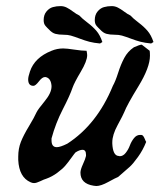

<svg xmlns="http://www.w3.org/2000/svg" viewBox="-20 -621 533 642"><path d="M296.9 -553.7Q296.9 -571.3 306.2 -582.5Q315.4 -593.8 327.6 -597.2Q339.8 -600.6 353.5 -600.6Q364.3 -600.6 374 -595.7Q383.8 -590.8 395.5 -582Q407.2 -573.2 416 -569.3Q425.8 -558.6 443.4 -545.4Q460.9 -532.2 473.1 -518.1Q485.4 -503.9 493.2 -480.5Q486.3 -475.6 485.4 -475.6Q464.8 -477.5 449.7 -481.4Q434.6 -485.4 418 -491.7Q401.4 -498 387.7 -502Q377.9 -504.9 362.8 -504.9Q347.7 -504.9 336.4 -507.8Q325.2 -510.7 314.5 -522.5Q310.5 -526.4 308.6 -528.3Q306.6 -530.3 303.2 -534.2Q299.8 -538.1 298.3 -543Q296.9 -547.9 296.9 -553.7ZM126 -553.7Q126 -571.3 135.3 -582.5Q144.5 -593.8 156.7 -597.2Q168.9 -600.6 182.6 -600.6Q193.4 -600.6 203.1 -595.7Q212.9 -590.8 224.6 -582Q236.3 -573.2 245.1 -569.3Q254.9 -558.6 272.5 -545.4Q290 -532.2 302.2 -518.1Q314.5 -503.9 322.3 -480.5Q315.4 -475.6 314.5 -475.6Q293.9 -477.5 278.8 -481.4Q263.7 -485.4 247.1 -491.7Q230.5 -498 216.8 -502Q207 -504.9 191.9 -504.9Q176.8 -504.9 165.5 -507.8Q154.3 -510.7 143.6 -522.5Q139.6 -526.4 137.7 -528.3Q135.7 -530.3 132.3 -534.2Q128.9 -538.1 127.4 -543Q126 -547.9 126 -553.7ZM91.8 -334Q74.2 -334 74.2 -355.5Q74.2 -364.3 80.1 -381.8Q95.7 -428.7 152.3 -451.2Q170.9 -459 191.4 -459Q203.1 -459 228.5 -455.1Q253.9 -451.2 269.5 -451.2Q271.5 -441.4 271.5 -436.5Q271.5 -417 250 -380.9Q228.5 -344.7 222.7 -328.1Q213.9 -301.8 189.9 -255.4Q166 -209 152.3 -158.2V-151.4Q152.3 -128.9 169.9 -128.9Q181.6 -128.9 205.1 -140.6Q304.7 -205.1 357.4 -334Q366.2 -349.6 375 -377.4Q383.8 -405.3 395.5 -427.2Q407.2 -449.2 427.7 -462.9Q447.3 -471.7 454.1 -471.7L480.5 -451.2Q481.4 -445.3 481.4 -434.6Q481.4 -395.5 442.9 -332.5Q404.3 -269.5 395.5 -246.1Q391.6 -236.3 373.5 -203.1Q355.5 -169.9 355.5 -145.5V-140.6Q357.4 -102.5 375 -99.6Q376 -99.6 377.9 -99.6L379.9 -98.6Q391.6 -98.6 400.4 -109.9Q409.2 -121.1 414.1 -134.3Q418.9 -147.5 427.7 -158.7Q436.5 -169.9 448.2 -169.9H451.2Q456.1 -169.9 459 -166Q461.9 -162.1 464.4 -155.8Q466.8 -149.4 468.8 -146.5Q458 -119.1 441.4 -96.2Q424.8 -73.2 414.1 -63.5Q403.3 -53.7 375 -29.3Q367.2 -26.4 342.3 -12.7Q317.4 1 301.8 1Q300.8 1 297.9 0.5Q294.9 0 293 0Q249 -6.8 249 -43.9Q249 -53.7 257.3 -71.8Q265.6 -89.8 267.6 -99.6V-103.5Q267.6 -120.1 255.9 -120.1Q246.1 -120.1 232.4 -111.3Q229.5 -108.4 218.3 -92.8Q207 -77.1 198.2 -66.9Q189.5 -56.6 171.9 -43.5Q154.3 -30.3 134.8 -23.4Q127.9 -21.5 114.7 -15.1Q101.6 -8.8 93.8 -8.8Q87.9 -8.8 82 -11.7Q43.9 -28.3 41 -85.9V-97.7Q41 -124 49.8 -146.5Q58.6 -168.9 76.7 -198.7Q94.7 -228.5 102.5 -246.1Q107.4 -255.9 129.9 -283.2Q152.3 -310.5 152.3 -332V-334Q150.4 -359.4 132.8 -363.3H129.9Q121.1 -363.3 109.9 -348.6Q98.6 -334 91.8 -334Z"/></svg>

Font: Essays1743
Style: Italic
Weight: 500
Italic angle: -10°
Designer: Based on the typeface in a 1743 English translation of the essays of Montaigne.  PostScript/TrueType font designed by Jo
Version: Version 002.100